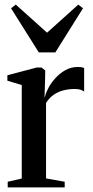

<svg xmlns="http://www.w3.org/2000/svg" viewBox="-20 -814 404 834"><path d="M13.5 0V-24.5L74.5 -38.5V-444.5L12 -463.5V-487L138.5 -520.5H160.5L176.5 -508L176 -476L173.5 -390L176 -395.5Q179 -411 190.5 -432.5Q202 -454 220.8 -474.8Q239.5 -495.5 264 -509.2Q288.5 -523 317.5 -523Q328 -523 334.8 -521.8Q341.5 -520.5 345.5 -518.5V-416.5Q340.5 -420.5 330.2 -424Q320 -427.5 305.5 -427.5Q279 -427.5 255.5 -421.5Q232 -415.5 213 -402.2Q194 -389 180 -367V-39L261 -24.5V0ZM148.5 -586.5 28 -778 48.5 -794 184.5 -672 320 -794 340.5 -778 220.5 -586.5Z"/></svg>

Font: Merriweather 120pt Medium
Style: Regular
Weight: 500
Version: Version 2.100